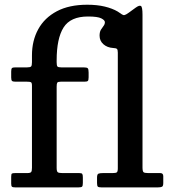

<svg xmlns="http://www.w3.org/2000/svg" viewBox="-20 -812 741 832"><path d="M225.5 -437V-84.5Q225.5 -69 230.5 -65.5Q235.5 -62 250.5 -62H323.5Q334 -62 336.5 -58.2Q339 -54.5 339 -43V-19.5Q339 -7 335.8 -3.5Q332.5 0 320.5 0H46Q35.5 0 32 -2.8Q28.5 -5.5 28.5 -16V-45.5Q28.5 -57.5 31.5 -59.8Q34.5 -62 46 -62H97.5Q112 -62 115.2 -66.8Q118.5 -71.5 118.5 -85V-440.5Q118.5 -453.5 114 -455.8Q109.5 -458 96.5 -458H47.5Q36.5 -458 32.5 -461Q28.5 -464 28.5 -476V-502Q28.5 -513.5 31.8 -516.8Q35 -520 46 -520H97Q111 -520 114.8 -524Q118.5 -528 118.5 -542.5V-572Q118.5 -636 145.8 -685.5Q173 -735 226.2 -763.2Q279.5 -791.5 358 -791.5Q401 -791.5 434 -783.5Q467 -775.5 490 -762Q502.5 -754 508.2 -749.8Q514 -745.5 519.8 -746.8Q525.5 -748 538 -757L567.5 -778.5Q584 -790.5 590.8 -786Q597.5 -781.5 597.5 -748.5V-87Q597.5 -70 601.8 -66Q606 -62 622.5 -62H674.5Q687.5 -62 687.5 -48.5V-19Q687.5 -5.5 682 -2.8Q676.5 0 664 0H419Q407.5 0 404 -3.2Q400.5 -6.5 400.5 -19V-42.5Q400.5 -57 406.8 -59.5Q413 -62 426 -62H467.5Q482 -62 486.2 -65.2Q490.5 -68.5 490.5 -82.5V-584Q490.5 -597 486.5 -600.2Q482.5 -603.5 470.5 -604Q445 -605.5 428.2 -620.2Q411.5 -635 411.5 -657.5Q411.5 -673.5 417.2 -683Q423 -692.5 428.8 -699.8Q434.5 -707 434.5 -716Q434.5 -724.5 418.8 -732.5Q403 -740.5 361.5 -740.5Q285.5 -740.5 255.5 -693Q225.5 -645.5 225.5 -550V-542Q225.5 -528 228.8 -524Q232 -520 245.5 -520H342Q356.5 -520 360.2 -516.2Q364 -512.5 364 -497.5V-477Q364 -464.5 360.5 -461.2Q357 -458 345.5 -458H243.5Q231 -458 228.2 -453.8Q225.5 -449.5 225.5 -437Z"/></svg>

Font: Besley* Medium
Style: Regular
Weight: 500
Designer: Owen Earl
Foundry: indestructible type*
Version: Version 3.000; ttfautohint (v1.8.3)